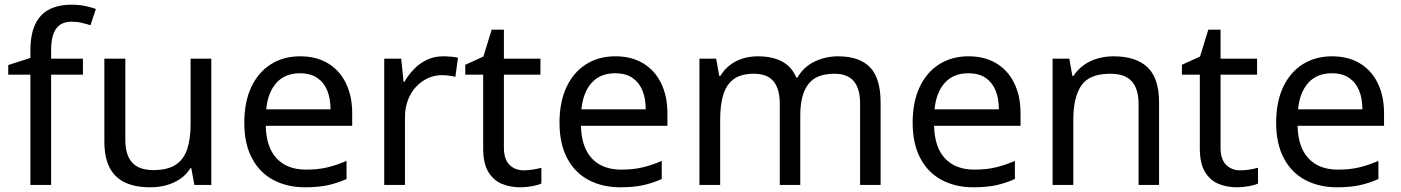

<svg xmlns="http://www.w3.org/2000/svg" viewBox="-20 -785 5946 815"><path d="M332 -468H197V0H109V-468H15V-509L109 -539V-570Q109 -639 129.5 -682Q150 -725 189 -745Q228 -765 283 -765Q315 -765 341.5 -759.5Q368 -754 387 -747L364 -678Q348 -683 327 -688Q306 -693 284 -693Q240 -693 218.5 -663.5Q197 -634 197 -571V-536H332Z M877 -536V0H805L792 -71H788Q771 -43 744 -25Q717 -7 685 1.5Q653 10 618 10Q554 10 510.5 -10.5Q467 -31 445 -74Q423 -117 423 -185V-536H512V-191Q512 -127 541 -95Q570 -63 631 -63Q691 -63 725.5 -85.5Q760 -108 774.5 -151.5Q789 -195 789 -257V-536Z M1254 -546Q1323 -546 1372.5 -516Q1422 -486 1448.5 -431.5Q1475 -377 1475 -304V-251H1108Q1110 -160 1154.5 -112.5Q1199 -65 1279 -65Q1330 -65 1369.5 -74.5Q1409 -84 1451 -102V-25Q1410 -7 1370 1.5Q1330 10 1275 10Q1199 10 1140.5 -21Q1082 -52 1049.5 -113.5Q1017 -175 1017 -264Q1017 -352 1046.5 -415Q1076 -478 1129.5 -512Q1183 -546 1254 -546ZM1253 -474Q1190 -474 1153.5 -433.5Q1117 -393 1110 -321H1383Q1383 -367 1369 -401Q1355 -435 1326.5 -454.5Q1298 -474 1253 -474Z M1861 -546Q1876 -546 1893.5 -544.5Q1911 -543 1924 -540L1913 -459Q1900 -462 1884.5 -464Q1869 -466 1855 -466Q1824 -466 1796 -453Q1768 -440 1746 -416.5Q1724 -393 1711.5 -360Q1699 -327 1699 -286V0H1611V-536H1683L1693 -438H1697Q1714 -468 1738 -492.5Q1762 -517 1793 -531.5Q1824 -546 1861 -546Z M2203 -62Q2223 -62 2244 -65.5Q2265 -69 2278 -73V-6Q2264 1 2238 5.5Q2212 10 2188 10Q2146 10 2110.5 -4.5Q2075 -19 2053 -55Q2031 -91 2031 -156V-468H1955V-510L2032 -545L2067 -659H2119V-536H2274V-468H2119V-158Q2119 -109 2142.5 -85.5Q2166 -62 2203 -62Z M2592 -546Q2661 -546 2710.5 -516Q2760 -486 2786.5 -431.5Q2813 -377 2813 -304V-251H2446Q2448 -160 2492.5 -112.5Q2537 -65 2617 -65Q2668 -65 2707.5 -74.5Q2747 -84 2789 -102V-25Q2748 -7 2708 1.5Q2668 10 2613 10Q2537 10 2478.5 -21Q2420 -52 2387.5 -113.5Q2355 -175 2355 -264Q2355 -352 2384.5 -415Q2414 -478 2467.5 -512Q2521 -546 2592 -546ZM2591 -474Q2528 -474 2491.5 -433.5Q2455 -393 2448 -321H2721Q2721 -367 2707 -401Q2693 -435 2664.5 -454.5Q2636 -474 2591 -474Z M3537 -546Q3628 -546 3673 -499.5Q3718 -453 3718 -349V0H3631V-345Q3631 -408 3604.5 -440Q3578 -472 3522 -472Q3444 -472 3410.5 -427Q3377 -382 3377 -296V0H3290V-345Q3290 -387 3278 -415.5Q3266 -444 3242 -458Q3218 -472 3180 -472Q3126 -472 3095 -449.5Q3064 -427 3050.5 -384Q3037 -341 3037 -278V0H2949V-536H3020L3033 -463H3038Q3055 -491 3079.5 -509.5Q3104 -528 3134 -537Q3164 -546 3196 -546Q3258 -546 3299.5 -524Q3341 -502 3360 -456H3365Q3392 -502 3438.5 -524Q3485 -546 3537 -546Z M4091 -546Q4160 -546 4209.5 -516Q4259 -486 4285.5 -431.5Q4312 -377 4312 -304V-251H3945Q3947 -160 3991.5 -112.5Q4036 -65 4116 -65Q4167 -65 4206.5 -74.5Q4246 -84 4288 -102V-25Q4247 -7 4207 1.5Q4167 10 4112 10Q4036 10 3977.5 -21Q3919 -52 3886.5 -113.5Q3854 -175 3854 -264Q3854 -352 3883.5 -415Q3913 -478 3966.5 -512Q4020 -546 4091 -546ZM4090 -474Q4027 -474 3990.5 -433.5Q3954 -393 3947 -321H4220Q4220 -367 4206 -401Q4192 -435 4163.5 -454.5Q4135 -474 4090 -474Z M4706 -546Q4802 -546 4851 -499.5Q4900 -453 4900 -349V0H4813V-343Q4813 -408 4784 -440Q4755 -472 4693 -472Q4604 -472 4570 -422Q4536 -372 4536 -278V0H4448V-536H4519L4532 -463H4537Q4555 -491 4581.5 -509.5Q4608 -528 4640 -537Q4672 -546 4706 -546Z M5245 -62Q5265 -62 5286 -65.5Q5307 -69 5320 -73V-6Q5306 1 5280 5.5Q5254 10 5230 10Q5188 10 5152.5 -4.5Q5117 -19 5095 -55Q5073 -91 5073 -156V-468H4997V-510L5074 -545L5109 -659H5161V-536H5316V-468H5161V-158Q5161 -109 5184.5 -85.5Q5208 -62 5245 -62Z M5634 -546Q5703 -546 5752.5 -516Q5802 -486 5828.5 -431.5Q5855 -377 5855 -304V-251H5488Q5490 -160 5534.5 -112.5Q5579 -65 5659 -65Q5710 -65 5749.5 -74.5Q5789 -84 5831 -102V-25Q5790 -7 5750 1.5Q5710 10 5655 10Q5579 10 5520.5 -21Q5462 -52 5429.5 -113.5Q5397 -175 5397 -264Q5397 -352 5426.5 -415Q5456 -478 5509.5 -512Q5563 -546 5634 -546ZM5633 -474Q5570 -474 5533.5 -433.5Q5497 -393 5490 -321H5763Q5763 -367 5749 -401Q5735 -435 5706.5 -454.5Q5678 -474 5633 -474Z"/></svg>

Font: eng115
Style: Regular
Weight: 400
Designer: Monotype Design Team
Foundry: Monotype Imaging Inc.
Version: Version 2.013